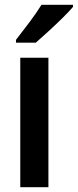

<svg xmlns="http://www.w3.org/2000/svg" viewBox="-20 -785 326 805"><path d="M183 0H65V-543H183ZM286 -756Q269 -736 241.5 -709Q214 -682 184 -654.5Q154 -627 130 -606H47V-618Q75 -654 104 -692.5Q133 -731 154 -765H286Z"/></svg>

Font: Noto Sans Hebrew Condensed SemiBold
Style: Regular
Weight: 600
Width: 3
Designer: Ben Nathan
Foundry: Google LLC
Version: Version 3.001; ttfautohint (v1.8.4.7-5d5b)